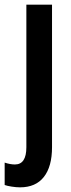

<svg xmlns="http://www.w3.org/2000/svg" viewBox="-50 -563 306 823"><path d="M36 240Q20 240 0.5 237Q-19 234 -30 230V134Q-6 142 14 142Q63 142 63 68V-543H173V68Q173 151 138 195.5Q103 240 36 240Z"/></svg>

Font: Noto Sans Kannada ExtraCondensed SemiBold
Style: Regular
Weight: 600
Width: 2
Designer: Jelle Bosma - Monotype Design Team
Foundry: Monotype Imaging Inc.
Version: Version 2.005; ttfautohint (v1.8.4.7-5d5b)